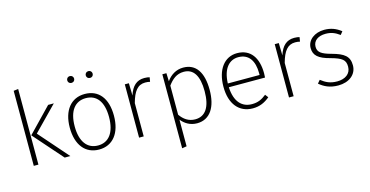

<svg xmlns="http://www.w3.org/2000/svg" viewBox="-95 -1271 3778 1962"><g transform="rotate(-15 1794.0 -290.5)"><path d="M167 -800 118 -794V0H167ZM481 -564H421L174 -308L445 0H505L233 -310Z M710 -791C689 -791 674 -775 674 -755C674 -734 689 -719 710 -719C732 -719 747 -734 747 -755C747 -775 732 -791 710 -791ZM907 -791C885 -791 870 -775 870 -755C870 -734 885 -719 907 -719C928 -719 943 -734 943 -755C943 -775 928 -791 907 -791ZM809 -575C665 -575 574 -464 574 -281C574 -99 662 12 808 12C952 12 1042 -99 1042 -284C1042 -470 955 -575 809 -575ZM809 -531C923 -531 990 -447 990 -284C990 -118 920 -31 808 -31C694 -31 626 -119 626 -281C626 -447 697 -531 809 -531Z M1440 -575C1359 -575 1308 -528 1278 -433L1275 -564H1232V0H1281V-352C1313 -470 1357 -528 1438 -528C1456 -528 1473 -526 1488 -522L1496 -568C1483 -572 1465 -575 1440 -575Z M1851 -575C1776 -575 1716 -536 1675 -478L1672 -564H1629V219L1678 211V-71C1713 -26 1769 12 1844 12C1982 12 2055 -105 2055 -285C2055 -469 1987 -575 1851 -575ZM1836 -32C1767 -32 1716 -68 1678 -123V-431C1721 -489 1769 -532 1846 -532C1948 -532 2002 -450 2002 -285C2002 -119 1944 -32 1836 -32Z M2636 -305C2636 -468 2564 -575 2421 -575C2286 -575 2199 -459 2199 -278C2199 -96 2289 12 2434 12C2508 12 2562 -14 2614 -57L2589 -90C2541 -52 2500 -32 2436 -32C2334 -32 2259 -100 2251 -260H2634C2635 -271 2636 -287 2636 -305ZM2587 -300H2251C2257 -462 2331 -532 2423 -532C2535 -532 2587 -447 2587 -321Z M3026 -575C2945 -575 2894 -528 2864 -433L2861 -564H2818V0H2867V-352C2899 -470 2943 -528 3024 -528C3042 -528 3059 -526 3074 -522L3082 -568C3069 -572 3051 -575 3026 -575Z M3344 -575C3241 -575 3162 -515 3162 -430C3162 -352 3210 -310 3330 -279C3450 -246 3483 -220 3483 -148C3483 -73 3422 -31 3338 -31C3264 -31 3218 -54 3168 -93L3140 -60C3189 -19 3247 12 3338 12C3450 12 3534 -50 3534 -149C3534 -245 3480 -284 3355 -318C3251 -346 3214 -372 3214 -430C3214 -494 3268 -532 3346 -532C3405 -532 3446 -515 3494 -480L3520 -513C3467 -554 3413 -575 3344 -575Z"/></g></svg>

Font: Glow Sans SC Normal Light
Style: Regular
Weight: 300
Designer: Ryoko NISHIZUKA (kana, bopomofo & ideographs); Paul D. Hunt (Latin, Greek & Cyrillic); Sandoll Communications, Soo-young
Version: Version 0.93